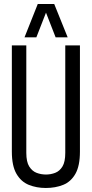

<svg xmlns="http://www.w3.org/2000/svg" viewBox="-20 -926 457 956"><path d="M39 -171V-700H111V-165Q111 -120 125.5 -97Q140 -74 162 -65.5Q184 -57 209 -57Q233 -57 255 -65.5Q277 -74 291 -97Q305 -120 305 -165V-700H378V-171Q378 -100 355.5 -60.5Q333 -21 294.5 -5.5Q256 10 208 10Q162 10 123.5 -5.5Q85 -21 62 -60.5Q39 -100 39 -171ZM102 -740 168 -906H250L317 -740H257L209 -863L161 -740Z"/></svg>

Font: Georama Condensed
Style: Regular
Weight: 400
Width: 3
Designer: Jean-Baptiste Levee
Foundry: Production Type
Version: Version 1.000